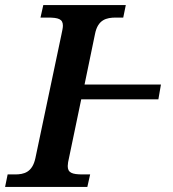

<svg xmlns="http://www.w3.org/2000/svg" viewBox="-30 -734 678 754"><path d="M-10 0H313L324 -49H295C252 -49 236 -56 236 -82C236 -90 238 -102 241 -114L289 -344H592L602 -402H302L343 -600C354 -657 388 -665 425 -665H454L464 -714H140L129 -665H157C200 -665 217 -659 217 -633C217 -624 214 -612 211 -597L109 -113C97 -57 64 -49 29 -49H0Z"/></svg>

Font: Noto Serif Semi
Style: Italic
Weight: 600
Italic angle: -12°
Designer: Monotype Design Team
Foundry: Monotype Imaging Inc.
Version: Version 1.901